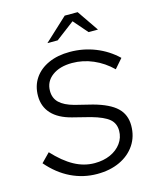

<svg xmlns="http://www.w3.org/2000/svg" viewBox="-134 -1006 880 1104"><g transform="rotate(-15 306.0 -454.0)"><path d="M306 10Q224 10 150.5 -25.5Q77 -61 17 -131L68 -183Q128 -118 186.5 -86Q245 -54 308 -54Q361 -54 402 -72.5Q443 -91 467 -124Q491 -157 491 -198Q491 -242 460.5 -268Q430 -294 356 -315L249 -342Q171 -362 131.5 -405Q92 -448 92 -511Q92 -571 122 -615.5Q152 -660 206.5 -684.5Q261 -709 333 -709Q413 -709 485 -680.5Q557 -652 612 -599L564 -544Q515 -592 454.5 -618Q394 -644 330 -644Q256 -644 211 -610.5Q166 -577 166 -521Q166 -478 194 -451Q222 -424 280 -408L385 -382Q480 -356 523 -315Q566 -274 566 -209Q566 -144 533 -94.5Q500 -45 441.5 -17.5Q383 10 306 10ZM223 -791 360 -918H437L524 -791H468L395 -875L284 -791Z"/></g></svg>

Font: Red Hat Text VF
Style: Italic
Weight: 300
Italic angle: -12°
Designer: Pentagram, MCKL
Foundry: Pentagram, MCKL
Version: Version 1.023